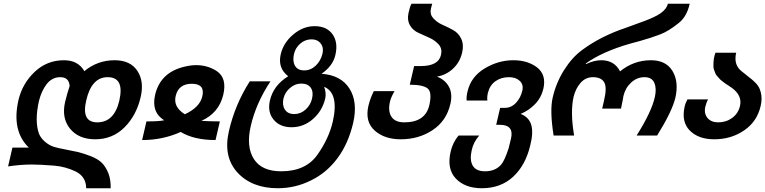

<svg xmlns="http://www.w3.org/2000/svg" viewBox="-20 -740 4066 1020"><path d="M589 -420Q672 -420 709.5 -364Q747 -308 727 -223Q704 -126 642 -64Q578 0 486 0Q398 0 352 -56.5Q306 -113 326 -199Q338 -248 350 -283Q347 -330 300 -330Q256 -330 227 -292Q200 -256 187 -204Q163 -97 187 -30Q196 -7 218.5 12.5Q241 32 266 40Q284 46 334.5 55.5Q385 65 396 68Q427 76 463 90Q501 105 521.5 125.5Q542 146 556 181Q569 215 568 260H438Q437 199 384 172Q329 145 268 140Q193 134 149 134Q90 134 23 144L46 44H133Q41 -45 78 -208Q99 -297 165 -359Q230 -420 320 -420Q395 -420 428 -362Q498 -420 589 -420ZM614 -206Q642 -330 552 -330Q466 -330 438 -206Q411 -90 497 -90Q587 -90 614 -206Z M1050 -98Q1056 -98 1069.5 -97Q1083 -96 1094 -96Q1100 -96 1118 -95.5Q1136 -95 1148 -95L1125 4Q1011 4 940 -39Q845 4 735 4L758 -95Q825 -95 852 -101Q783 -144 804 -236Q832 -356 961 -386Q995 -394 1022 -394Q1083 -394 1132 -362Q1187 -325 1166 -236Q1143 -140 1050 -98ZM1055 -229Q1070 -295 999 -295Q928 -295 913 -229Q900 -171 962 -133Q1042 -170 1055 -229Z M1688 -348Q1791 -341 1836.5 -269.5Q1882 -198 1856 -86Q1830 24 1772.5 101Q1715 178 1633 218Q1549 260 1456 260Q1318 260 1241 176Q1165 92 1196 -43Q1228 -184 1307 -308H1417Q1340 -192 1312 -70Q1287 39 1328.5 104.5Q1370 170 1474 170Q1605 170 1667 81Q1727 -4 1748 -94Q1782 -245 1702 -279Q1714 -246 1708 -218Q1693 -152 1643 -108Q1593 -64 1529 -64Q1467 -64 1433.5 -104.5Q1400 -145 1414 -206Q1432 -286 1511 -335Q1455 -378 1471 -450Q1485 -512 1537.5 -556.5Q1590 -601 1651 -601Q1716 -601 1746.5 -558Q1777 -515 1762 -449Q1749 -390 1688 -348ZM1693 -454Q1701 -486 1684 -508.5Q1667 -531 1635 -531Q1602 -531 1576 -509Q1550 -487 1542 -454Q1533 -416 1547 -391Q1561 -366 1596 -366Q1631 -366 1657.5 -391.5Q1684 -417 1693 -454ZM1638 -217Q1646 -253 1630.5 -274.5Q1615 -296 1580 -296Q1548 -296 1521 -273Q1494 -250 1486 -217Q1478 -182 1493.5 -158Q1509 -134 1543 -134Q1577 -134 1603.5 -158Q1630 -182 1638 -217Z M2301 -333Q2344 -317 2364.5 -280Q2385 -243 2373 -189Q2352 -97 2277 -48Q2204 0 2109 0Q2023 0 1971 -46Q1918 -93 1937 -177Q1947 -219 1966 -256H2076Q2057 -223 2052 -201Q2040 -150 2059.5 -120Q2079 -90 2128 -90Q2240 -90 2261 -182Q2276 -250 2252 -270Q2227 -290 2157 -290L2180 -389H2215Q2310 -389 2323 -449Q2330 -480 2312 -502Q2292 -525 2264 -538L2204 -565Q2174 -578 2158 -605.5Q2142 -633 2150 -670Q2157 -704 2166 -720H2276Q2275 -717 2269 -693Q2263 -664 2281 -644Q2302 -621 2327 -610Q2367 -592 2386 -581Q2416 -565 2430.5 -533.5Q2445 -502 2435 -460Q2423 -409 2386.5 -375Q2350 -341 2301 -333Z M2486 58Q2474 110 2491.5 140Q2509 170 2557 170Q2611 170 2642 135Q2660 115 2682 48Q2686 35 2695 -5Q2711 -77 2635 -77H2616L2637 -167H2662Q2696 -167 2721 -193.5Q2746 -220 2755 -259Q2762 -291 2741 -310.5Q2720 -330 2684 -330Q2642 -330 2612 -308.5Q2582 -287 2572 -247Q2567 -226 2569 -206H2459Q2457 -228 2464 -255Q2482 -332 2554 -376Q2627 -420 2707 -420Q2783 -420 2833 -382Q2883 -343 2867 -270Q2856 -222 2823 -187.5Q2790 -153 2746 -135Q2791 -117 2802.5 -75.5Q2814 -34 2797 32Q2772 138 2706 199Q2640 260 2540 260Q2450 260 2401 208Q2353 157 2374 66Q2385 17 2416 -20H2526Q2495 15 2486 58Z M3459 -225Q3469 -270 3456 -300Q3443 -330 3404 -330Q3364 -330 3333 -301.5Q3302 -273 3292 -230Q3292 -225 3279 -163H3179L3189 -206Q3206 -277 3189 -304Q3173 -330 3130 -330Q3091 -330 3064.5 -300Q3038 -270 3027 -225Q3009 -144 3030 -20H2921Q2900 -152 2916 -221Q2934 -300 2976.5 -367.5Q3019 -435 3072 -474Q3172 -548 3304 -592Q3328 -600 3408 -630Q3463 -651 3490 -670Q3522 -693 3528 -720H3644Q3629 -652 3586 -618Q3533 -575 3489 -558Q3443 -540 3379 -522L3327 -508Q3178 -465 3091 -402L3094 -400Q3137 -420 3174 -420Q3244 -420 3274 -361Q3347 -420 3438 -420Q3518 -420 3552.5 -363Q3587 -306 3568 -221Q3551 -149 3471 -20H3362Q3442 -147 3459 -225Z M3795 -90Q3837 -90 3869 -113Q3901 -136 3911 -176Q3925 -234 3864 -276Q3863 -277 3849 -286Q3835 -295 3833 -296.5Q3831 -298 3818.5 -307.5Q3806 -317 3803.5 -320.5Q3801 -324 3792 -333.5Q3783 -343 3781 -349Q3779 -355 3774.5 -366Q3770 -377 3770 -387Q3770 -397 3770.5 -409.5Q3771 -422 3774 -436Q3776 -447 3781 -460H3891Q3876 -397 3919 -362Q3924 -358 3937.5 -347.5Q3951 -337 3959 -330Q3962 -328 3970 -321.5Q3978 -315 3980.5 -312.5Q3983 -310 3989.5 -304Q3996 -298 3998.5 -295Q4001 -292 4005.5 -286Q4010 -280 4012.5 -275Q4015 -270 4017.5 -263Q4020 -256 4022 -248Q4030 -216 4021 -177Q4002 -94 3933 -47Q3864 0 3774 0Q3691 0 3645 -46Q3599 -92 3617 -173Q3621 -192 3632 -212H3742Q3733 -198 3727 -173Q3719 -137 3738.5 -113.5Q3758 -90 3795 -90Z"/></svg>

Font: Miedinger
Style: Bold-Italic
Weight: 700
Italic angle: -13°
Version: Version 001.000